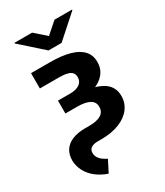

<svg xmlns="http://www.w3.org/2000/svg" viewBox="-227 -825 967 1122"><g transform="rotate(-30 256.0 -263.5)"><path d="M430.4 -392.3Q430.4 -348 403.6 -315.1Q376.7 -282.3 325.1 -264.4Q273.5 -246.6 200.4 -246.6H117.8V-312.6H199.4Q227.7 -312.6 247.3 -320.2Q266.9 -327.8 276.9 -341.8Q286.9 -355.8 286.4 -374.7Q286.4 -393.8 275.9 -405.4Q265.4 -416.9 244 -422Q222.6 -427.1 187.2 -427.1H61.7V-530.3H187.2Q267.5 -530.3 321.5 -515.2Q375.5 -500.1 403.2 -469.5Q431 -438.8 430.4 -392.3ZM452.7 -152.3Q453.2 -105.9 425.9 -69Q398.6 -32.1 347 -11.2Q295.4 9.8 225.2 9.8H201.2Q170.8 9.8 154.8 21Q138.9 32.3 139.5 54.8Q139.5 97.7 200.8 127.3L161.2 205.2Q117.2 190.3 84.4 164.6Q51.7 138.9 33.9 104.9Q16 70.9 15.1 33.4Q15.1 -7.6 33.6 -35.8Q52.2 -63.9 88.3 -78.7Q124.4 -93.4 175.5 -93.4H203.2Q255.4 -93.4 282.3 -110.5Q309.1 -127.6 309.1 -161Q309.1 -193.9 280.8 -209.8Q252.5 -225.8 195.5 -225.8H117.8V-289.1H197.6Q323.1 -289.1 387.9 -255.6Q452.7 -222.1 452.7 -152.3ZM260.9 -665.7 336.6 -732.3H454.7V-727.9L304.8 -594.2H216.6L66.4 -727.9V-732.3H185.7Z"/></g></svg>

Font: Pretendard JP Variable
Style: Regular
Weight: 400
Designer: Base glyphs from Inter by Rasmus Andersson; Hangul glyphs from Noto Sans CJK(Source Han Sans) by Jang Soo-young and Kang
Foundry: Kil Hyung-jin
Version: Version 1.307;Glyphs 3.2 (3192)